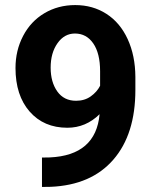

<svg xmlns="http://www.w3.org/2000/svg" viewBox="-20 -741 614 768"><path d="M378.4 -284.2Q323.2 -230 249.5 -230Q155.3 -230 98.6 -294.7Q42 -359.4 42 -469.2Q42 -539.1 72.5 -597.4Q103 -655.8 157.7 -688.2Q212.4 -720.7 280.8 -720.7Q351.1 -720.7 405.8 -685.5Q460.4 -650.4 490.7 -584.5Q521 -518.6 521.5 -433.6V-381.3Q521.5 -203.6 433.1 -102.1Q344.7 -0.5 182.6 6.3L147.9 6.8V-110.8L179.2 -111.3Q363.3 -119.6 378.4 -284.2ZM284.2 -337.9Q318.4 -337.9 343 -355.5Q367.7 -373 380.4 -397.9V-456.1Q380.4 -527.8 353 -567.4Q325.7 -606.9 279.8 -606.9Q237.3 -606.9 210 -568.1Q182.6 -529.3 182.6 -470.7Q182.6 -412.6 209.2 -375.2Q235.8 -337.9 284.2 -337.9Z"/></svg>

Font: Vazir
Style: Bold
Weight: 700
Designer: Saber Rastikerdar
Foundry: Saber Rastikerdar
Version: Version 30.0.0